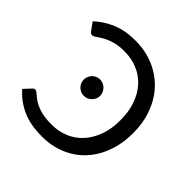

<svg xmlns="http://www.w3.org/2000/svg" viewBox="-189 -882 1049 1049"><g transform="rotate(45 335.5 -358.0)"><path d="M76 -148Q84.5 -148 93 -140.5Q111.5 -123.5 130.2 -111.2Q149 -99 170.8 -91Q192.5 -83 218 -79.2Q243.5 -75.5 276 -75.5Q328.5 -75.5 373.8 -94.5Q419 -113.5 452.2 -149.8Q485.5 -186 504.8 -238.5Q524 -291 524 -358Q524 -424 505.5 -476.5Q487 -529 453.8 -565.5Q420.5 -602 374.5 -621.2Q328.5 -640.5 273 -640.5Q227 -640.5 195.5 -630.8Q164 -621 143 -609Q122 -597 109 -587.2Q96 -577.5 87 -577.5Q79 -577.5 74.2 -580.8Q69.5 -584 66.5 -589L34.5 -633.5Q79 -675.5 137.8 -700Q196.5 -724.5 272.5 -724.5Q350.5 -724.5 415 -697.8Q479.5 -671 525.8 -622.5Q572 -574 597.5 -506.5Q623 -439 623 -358Q623 -277 598.5 -209.5Q574 -142 529.5 -93.8Q485 -45.5 422 -18.8Q359 8 282 8Q193 8 130.2 -20.5Q67.5 -49 23.5 -100L62 -141.5Q68 -148 76 -148ZM351.5 -373.5Q351.5 -360.5 346.2 -349.2Q341 -338 332.2 -329.5Q323.5 -321 312 -316Q300.5 -311 287.5 -311Q274.5 -311 263.2 -316Q252 -321 243.5 -329.5Q235 -338 230 -349.2Q225 -360.5 225 -373.5Q225 -386.5 230 -398.2Q235 -410 243.5 -418.8Q252 -427.5 263.2 -432.5Q274.5 -437.5 287.5 -437.5Q300.5 -437.5 312 -432.5Q323.5 -427.5 332.2 -418.8Q341 -410 346.2 -398.2Q351.5 -386.5 351.5 -373.5Z"/></g></svg>

Font: Lato-Regular
Style: Regular
Weight: 400
Designer: Lukasz Dziedzic with Adam Twardoch and Botio Nikoltchev
Foundry: tyPoland Lukasz Dziedzic
Version: Version 2.015; 2015-08-06; http://www.latofonts.com/